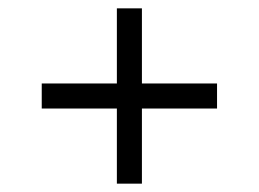

<svg xmlns="http://www.w3.org/2000/svg" viewBox="-20 -530 620 460"><path d="M260 -270H80V-330H260V-510H320V-330H500V-270H320V-90H260Z"/></svg>

Font: Raigarh
Style: Regular
Weight: 400
Designer: jaikishan Patel
Foundry: MagicType
Version: Version 1.000;FEAKit 1.0